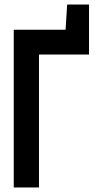

<svg xmlns="http://www.w3.org/2000/svg" viewBox="-20 -832 427 852"><path d="M278 -812 271 -700V-644H375V-812ZM41 0H153V-590H375V-700H41Z"/></svg>

Font: Advent Pro
Style: Bold
Weight: 700
Designer: VivaRado, Andreas Kalpakidis
Foundry: VivaRado, Andreas Kalpakidis
Version: Version 3.000